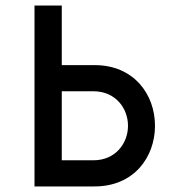

<svg xmlns="http://www.w3.org/2000/svg" viewBox="-20 -670 667 690"><path d="M104 0H320C461 0 537 -105 537 -218C537 -331 461 -436 320 -436H202V-650H104ZM202 -94V-342H316C395 -342 440 -281 440 -218C440 -155 395 -94 316 -94Z"/></svg>

Font: Grotesk 02 Mince
Style: Bold
Weight: 400
Designer: Frank Adebiaye, contributions by Jérémy Landes, Ariel Martín Pérez
Foundry: Velvetyne Type Foundry
Version: Version 3.000;Glyphs 3.1.2 (3150)